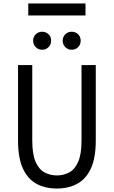

<svg xmlns="http://www.w3.org/2000/svg" viewBox="-20 -1075 656 1107"><path d="M308 12Q240.5 12 190.1 -15.4Q139.8 -42.9 111.9 -103.7Q84 -164.5 84 -264.8V-700H166V-264.8Q166 -184.9 185.6 -141.2Q205.1 -97.5 237.5 -80.5Q269.9 -63.5 308 -63.5Q346 -63.5 378.4 -80.5Q410.8 -97.5 430.4 -141.2Q450 -184.9 450 -264.8V-700H532.2V-264.8Q532.2 -164.9 504.2 -104Q476.2 -43.1 425.8 -15.6Q375.4 12 308 12ZM222.8 -788.2Q201 -788.2 186 -803.4Q171 -818.5 171 -840.2Q171 -862.6 186 -877.3Q201 -892 222.8 -892Q245.2 -892 260 -877.3Q274.8 -862.6 274.8 -840.2Q274.8 -818.5 260 -803.4Q245.2 -788.2 222.8 -788.2ZM393.2 -788.2Q371.5 -788.2 356.5 -803.4Q341.5 -818.5 341.5 -840.2Q341.5 -862.6 356.5 -877.3Q371.5 -892 393.2 -892Q415.8 -892 430.5 -877.3Q445.2 -862.6 445.2 -840.2Q445.2 -818.5 430.5 -803.4Q415.8 -788.2 393.2 -788.2ZM143 -986V-1055.2H473V-986Z"/></svg>

Font: Overpass Mono Light
Style: Regular
Weight: 300
Monospace: yes
Designer: Delve Withrington, Dave Bailey
Foundry: Delve Fonts LLC
Version: Version 4.000